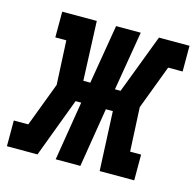

<svg xmlns="http://www.w3.org/2000/svg" viewBox="-117 -606 707 692"><g transform="rotate(15 237.0 -260.0)"><path d="M-34 0V-96H20L82 -260L74 -424H33V-520H162L171 -299H197L234 -520H326L289 -299H310L394 -520H508V-424H454L392 -260L400 -96H441V0H312L302 -221H276L240 0H148L184 -221H163L80 0Z"/></g></svg>

Font: Iosevka Curly Slab
Style: Bold Italic
Weight: 700
Italic angle: -9°
Monospace: yes
Designer: Belleve Invis
Foundry: Belleve Invis
Version: Version 22.1.2; ttfautohint (v1.8.4)